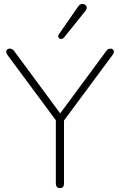

<svg xmlns="http://www.w3.org/2000/svg" viewBox="-20 -961 617 987"><path d="M288 6Q278 6 272.5 0Q267 -6 267 -17V-367L278 -328L18 -679Q12 -688 12 -695.5Q12 -703 17 -707Q22 -711 29 -711Q37 -711 43 -708Q49 -705 54 -697L297 -368H282L525 -697Q530 -705 535.5 -708Q541 -711 549 -711Q556 -711 560.5 -707Q565 -703 565.5 -695.5Q566 -688 559 -679L299 -328L309 -367V-17Q309 6 288 6ZM309 -768Q304 -762 297.5 -761Q291 -760 286 -763Q281 -766 279.5 -772Q278 -778 283 -785L382 -928Q388 -937 395.5 -939.5Q403 -942 410 -940Q417 -938 421.5 -933Q426 -928 426 -921Q426 -914 420 -906Z"/></svg>

Font: Nunito ExtraLight
Style: Regular
Weight: 200
Designer: Vernon Adams
Foundry: Vernon Adams
Version: Version 3.602;April 4, 2023;FontCreator 14.0.0.2856 64-bit